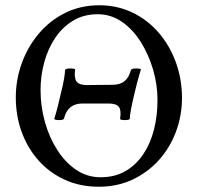

<svg xmlns="http://www.w3.org/2000/svg" viewBox="-20 -696 751 729"><path d="M355 13Q284 13 226 -13.5Q168 -40 126.5 -86.5Q85 -133 62.5 -194.5Q40 -256 40 -326Q40 -393 62.5 -455.5Q85 -518 127 -568Q169 -618 227.5 -647Q286 -676 357 -676Q425 -676 482.5 -648.5Q540 -621 582 -572.5Q624 -524 647.5 -460Q671 -396 671 -324Q671 -258 648.5 -197Q626 -136 584 -89Q542 -42 484 -14.5Q426 13 355 13ZM362 -23Q417 -23 457.5 -47Q498 -71 525 -112Q552 -153 565 -205.5Q578 -258 578 -316Q578 -375 561 -432.5Q544 -490 514 -537.5Q484 -585 442.5 -613.5Q401 -642 351 -642Q298 -642 257.5 -617.5Q217 -593 189.5 -552Q162 -511 148 -459.5Q134 -408 134 -354Q134 -292 150.5 -233Q167 -174 197.5 -126.5Q228 -79 269.5 -51Q311 -23 362 -23ZM204 -240Q195 -240 190.5 -241.5Q186 -243 186 -245Q193 -267 199 -290.5Q205 -314 212 -345Q220 -377 223.5 -398.5Q227 -420 227 -430Q228 -433 232.5 -434.5Q237 -436 246 -436Q255 -436 260 -435Q265 -434 265 -432Q261 -399 271 -386Q281 -373 309 -373L407 -374Q436 -374 453 -388Q470 -402 477 -430Q478 -433 483 -434.5Q488 -436 497 -436Q506 -436 510.5 -435Q515 -434 515 -432Q512 -423 508 -409Q504 -395 499.5 -377.5Q495 -360 490 -339Q482 -305 477.5 -281.5Q473 -258 473 -247Q473 -243 468.5 -241.5Q464 -240 454 -240Q445 -240 440 -241.5Q435 -243 436 -245Q441 -277 431.5 -290Q422 -303 392 -303H293Q237 -303 223 -246Q222 -243 217.5 -241.5Q213 -240 204 -240Z"/></svg>

Font: Junicode VF
Style: Regular
Weight: 400
Designer: Peter S. Baker
Version: Version 2.213